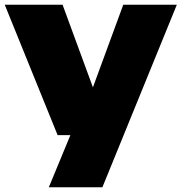

<svg xmlns="http://www.w3.org/2000/svg" viewBox="-27 -570 766 810"><path d="M216 0 -7 -550H237L365 -201.5L493 -550H719L405 220H179L270 0Z"/></svg>

Font: Encode Sans Expanded Expanded Black
Style: Regular
Weight: 900
Width: 7
Designer: Multiple Designers
Foundry: Impallari Type
Version: Version 3.000; ttfautohint (v1.8.3) -l 8 -r 50 -G 200 -x 14 